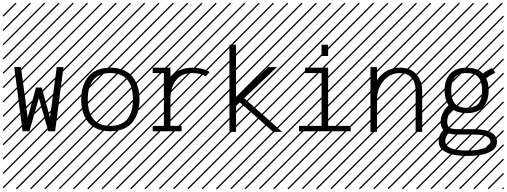

<svg xmlns="http://www.w3.org/2000/svg" viewBox="-23 -978 3759 1424"><path d="M397.9 -480.5H447.8L385.7 -4.4H335L265.1 -251.5L195.3 -4.4H144.5L82.5 -480.5H132.3L182.6 -106L243.7 -328.6H286.6L347.7 -106ZM526.9 410.6 533.7 417.5 525.4 425.8 518.6 418.9ZM526.9 304.7 533.7 311.5 419.4 425.8 412.6 418.9ZM526.9 198.7 533.7 205.6 313.5 425.8 306.6 418.9ZM526.9 92.3 533.7 99.1 207.5 425.8 200.7 418.9ZM526.9 -13.2 533.7 -6.3 101.6 425.8 94.7 418.9ZM526.9 -119.1 533.7 -112.3 3.4 418 -3.4 411.1ZM526.9 -225.6 533.7 -218.8 3.4 311.5 -3.4 304.7ZM526.9 -331.5 533.7 -324.7 3.4 205.6 -3.4 198.7ZM526.9 -438 533.7 -431.2 3.4 99.1 -3.4 92.3ZM526.9 -543.5 533.7 -536.6 3.4 -6.3 -3.4 -13.2ZM526.9 -649.4 533.7 -642.6 3.4 -112.3 -3.4 -119.1ZM526.9 -755.9 533.7 -749 3.4 -218.8 -3.4 -225.6ZM526.9 -861.8 533.7 -855 3.4 -324.7 -3.4 -331.5ZM516.6 -958 523.4 -951.2 3.4 -431.2 -3.4 -438ZM411.1 -958 418 -951.2 3.4 -536.6 -3.4 -543.5ZM305.2 -958 312 -951.2 3.4 -642.6 -3.4 -649.4ZM198.7 -958 205.6 -951.2 3.4 -749 -3.4 -755.9ZM92.3 -958 99.1 -951.2 3.4 -855 -3.4 -861.8Z M1005.4 -308.6Q1011.7 -276.4 1011.7 -240.2Q1011.7 -204.1 1005.4 -171.9Q999 -139.6 983.4 -108.4Q967.8 -77.1 943.8 -54.4Q919.9 -31.7 881.8 -18.1Q843.8 -4.4 795.4 -4.4Q747.1 -4.4 709 -18.1Q670.9 -31.7 647 -54.4Q623 -77.1 607.4 -108.4Q591.8 -139.6 585.4 -171.9Q579.1 -204.1 579.1 -240.2Q579.1 -276.4 585.4 -308.6Q591.8 -340.8 607.4 -372.1Q623 -403.3 647 -426Q670.9 -448.7 709 -462.4Q747.1 -476.1 795.4 -476.1Q843.8 -476.1 881.8 -462.4Q919.9 -448.7 943.8 -426Q967.8 -403.3 983.4 -372.1Q999 -340.8 1005.4 -308.6ZM954.1 -162.8Q962.9 -197.3 962.9 -240.2Q962.9 -283.2 954.1 -317.6Q945.3 -352.1 926.3 -379.2Q907.2 -406.2 874 -421.1Q840.8 -436 795.4 -436Q750 -436 716.8 -421.1Q683.6 -406.2 664.6 -379.2Q645.5 -352.1 636.7 -317.6Q627.9 -283.2 627.9 -240.2Q627.9 -197.3 636.7 -162.8Q645.5 -128.4 664.6 -101.3Q683.6 -74.2 716.8 -59.3Q750 -44.4 795.4 -44.4Q840.8 -44.4 874 -59.3Q907.2 -74.2 926.3 -101.3Q945.3 -128.4 954.1 -162.8ZM1057.1 410.6 1064 417.5 1055.7 425.8 1048.8 418.9ZM1057.1 304.7 1064 311.5 949.7 425.8 942.9 418.9ZM1057.1 198.7 1064 205.6 843.8 425.8 836.9 418.9ZM1057.1 92.3 1064 99.1 737.8 425.8 731 418.9ZM1057.1 -13.2 1064 -6.3 631.8 425.8 625 418.9ZM1057.1 -119.1 1064 -112.3 533.7 418 526.9 411.1ZM1057.1 -225.6 1064 -218.8 533.7 311.5 526.9 304.7ZM1057.1 -331.5 1064 -324.7 533.7 205.6 526.9 198.7ZM1057.1 -438 1064 -431.2 533.7 99.1 526.9 92.3ZM1057.1 -543.5 1064 -536.6 533.7 -6.3 526.9 -13.2ZM1057.1 -649.4 1064 -642.6 533.7 -112.3 526.9 -119.1ZM1057.1 -755.9 1064 -749 533.7 -218.8 526.9 -225.6ZM1057.1 -861.8 1064 -855 533.7 -324.7 526.9 -331.5ZM1046.9 -958 1053.7 -951.2 533.7 -431.2 526.9 -438ZM941.4 -958 948.2 -951.2 533.7 -536.6 526.9 -543.5ZM835.4 -958 842.3 -951.2 533.7 -642.6 526.9 -649.4ZM729 -958 735.8 -951.2 533.7 -749 526.9 -755.9ZM622.6 -958 629.4 -951.2 533.7 -855 526.9 -861.8Z M1109.4 -4.4V-44.4H1192.4V-435.5L1109.4 -436V-476.1L1216.8 -475.6H1241.2Q1241.2 -475.6 1241.2 -396.5Q1293.5 -476.1 1404.3 -476.1Q1479.5 -476.1 1532.2 -444.3L1502.9 -412.1Q1464.8 -436 1404.3 -436Q1327.1 -436 1286.4 -387.5Q1245.6 -338.9 1241.2 -258.8V-44.4H1324.2V-4.4ZM1587.4 410.6 1594.2 417.5 1585.9 425.8 1579.1 418.9ZM1587.4 304.7 1594.2 311.5 1480 425.8 1473.1 418.9ZM1587.4 198.7 1594.2 205.6 1374 425.8 1367.2 418.9ZM1587.4 92.3 1594.2 99.1 1268.1 425.8 1261.2 418.9ZM1587.4 -13.2 1594.2 -6.3 1162.1 425.8 1155.3 418.9ZM1587.4 -119.1 1594.2 -112.3 1064 418 1057.1 411.1ZM1587.4 -225.6 1594.2 -218.8 1064 311.5 1057.1 304.7ZM1587.4 -331.5 1594.2 -324.7 1064 205.6 1057.1 198.7ZM1587.4 -438 1594.2 -431.2 1064 99.1 1057.1 92.3ZM1587.4 -543.5 1594.2 -536.6 1064 -6.3 1057.1 -13.2ZM1587.4 -649.4 1594.2 -642.6 1064 -112.3 1057.1 -119.1ZM1587.4 -755.9 1594.2 -749 1064 -218.8 1057.1 -225.6ZM1587.4 -861.8 1594.2 -855 1064 -324.7 1057.1 -331.5ZM1577.1 -958 1584 -951.2 1064 -431.2 1057.1 -438ZM1471.7 -958 1478.5 -951.2 1064 -536.6 1057.1 -543.5ZM1365.7 -958 1372.6 -951.2 1064 -642.6 1057.1 -649.4ZM1259.3 -958 1266.1 -951.2 1064 -749 1057.1 -755.9ZM1152.8 -958 1159.7 -951.2 1064 -855 1057.1 -861.8Z M1727.5 0H1678.7V-646H1727.5V-253.4L1966.8 -480.5H2031.2L1788.1 -249.5L2069.8 0H2002.9L1755.9 -218.8L1727.5 -191.9ZM2117.7 410.6 2124.5 417.5 2116.2 425.8 2109.4 418.9ZM2117.7 304.7 2124.5 311.5 2010.3 425.8 2003.4 418.9ZM2117.7 198.7 2124.5 205.6 1904.3 425.8 1897.5 418.9ZM2117.7 92.3 2124.5 99.1 1798.3 425.8 1791.5 418.9ZM2117.7 -13.2 2124.5 -6.3 1692.4 425.8 1685.5 418.9ZM2117.7 -119.1 2124.5 -112.3 1594.2 418 1587.4 411.1ZM2117.7 -225.6 2124.5 -218.8 1594.2 311.5 1587.4 304.7ZM2117.7 -331.5 2124.5 -324.7 1594.2 205.6 1587.4 198.7ZM2117.7 -438 2124.5 -431.2 1594.2 99.1 1587.4 92.3ZM2117.7 -543.5 2124.5 -536.6 1594.2 -6.3 1587.4 -13.2ZM2117.7 -649.4 2124.5 -642.6 1594.2 -112.3 1587.4 -119.1ZM2117.7 -755.9 2124.5 -749 1594.2 -218.8 1587.4 -225.6ZM2117.7 -861.8 2124.5 -855 1594.2 -324.7 1587.4 -331.5ZM2107.4 -958 2114.3 -951.2 1594.2 -431.2 1587.4 -438ZM2002 -958 2008.8 -951.2 1594.2 -536.6 1587.4 -543.5ZM1896 -958 1902.8 -951.2 1594.2 -642.6 1587.4 -649.4ZM1789.6 -958 1796.4 -951.2 1594.2 -749 1587.4 -755.9ZM1683.1 -958 1689.9 -951.2 1594.2 -855 1587.4 -861.8Z M2410.6 -646V-562.5H2361.8V-646ZM2194.3 -4.4V-44.4H2361.8V-436H2239.7V-476.1H2410.6V-44.4H2578.1V-4.4ZM2647.9 410.6 2654.8 417.5 2646.5 425.8 2639.6 418.9ZM2647.9 304.7 2654.8 311.5 2540.5 425.8 2533.7 418.9ZM2647.9 198.7 2654.8 205.6 2434.6 425.8 2427.7 418.9ZM2647.9 92.3 2654.8 99.1 2328.6 425.8 2321.8 418.9ZM2647.9 -13.2 2654.8 -6.3 2222.7 425.8 2215.8 418.9ZM2647.9 -119.1 2654.8 -112.3 2124.5 418 2117.7 411.1ZM2647.9 -225.6 2654.8 -218.8 2124.5 311.5 2117.7 304.7ZM2647.9 -331.5 2654.8 -324.7 2124.5 205.6 2117.7 198.7ZM2647.9 -438 2654.8 -431.2 2124.5 99.1 2117.7 92.3ZM2647.9 -543.5 2654.8 -536.6 2124.5 -6.3 2117.7 -13.2ZM2647.9 -649.4 2654.8 -642.6 2124.5 -112.3 2117.7 -119.1ZM2647.9 -755.9 2654.8 -749 2124.5 -218.8 2117.7 -225.6ZM2647.9 -861.8 2654.8 -855 2124.5 -324.7 2117.7 -331.5ZM2637.7 -958 2644.5 -951.2 2124.5 -431.2 2117.7 -438ZM2532.2 -958 2539.1 -951.2 2124.5 -536.6 2117.7 -543.5ZM2426.3 -958 2433.1 -951.2 2124.5 -642.6 2117.7 -649.4ZM2319.8 -958 2326.7 -951.2 2124.5 -749 2117.7 -755.9ZM2213.4 -958 2220.2 -951.2 2124.5 -855 2117.7 -861.8Z M2724.6 -480.5H2773.4V-382.8Q2800.3 -425.8 2843 -450.9Q2885.7 -476.1 2941.9 -476.1Q3022.9 -476.1 3065.7 -426.8Q3108.4 -377.4 3108.4 -298.3V0H3059.6V-298.3Q3059.6 -366.7 3029.3 -401.4Q2999 -436 2941.9 -436Q2870.6 -436 2822 -378.7Q2773.4 -321.3 2773.4 -240.2V0H2724.6ZM3178.2 410.6 3185.1 417.5 3176.8 425.8 3169.9 418.9ZM3178.2 304.7 3185.1 311.5 3070.8 425.8 3064 418.9ZM3178.2 198.7 3185.1 205.6 2964.8 425.8 2958 418.9ZM3178.2 92.3 3185.1 99.1 2858.9 425.8 2852.1 418.9ZM3178.2 -13.2 3185.1 -6.3 2752.9 425.8 2746.1 418.9ZM3178.2 -119.1 3185.1 -112.3 2654.8 418 2647.9 411.1ZM3178.2 -225.6 3185.1 -218.8 2654.8 311.5 2647.9 304.7ZM3178.2 -331.5 3185.1 -324.7 2654.8 205.6 2647.9 198.7ZM3178.2 -438 3185.1 -431.2 2654.8 99.1 2647.9 92.3ZM3178.2 -543.5 3185.1 -536.6 2654.8 -6.3 2647.9 -13.2ZM3178.2 -649.4 3185.1 -642.6 2654.8 -112.3 2647.9 -119.1ZM3178.2 -755.9 3185.1 -749 2654.8 -218.8 2647.9 -225.6ZM3178.2 -861.8 3185.1 -855 2654.8 -324.7 2647.9 -331.5ZM3168 -958 3174.8 -951.2 2654.8 -431.2 2647.9 -438ZM3062.5 -958 3069.3 -951.2 2654.8 -536.6 2647.9 -543.5ZM2956.5 -958 2963.4 -951.2 2654.8 -642.6 2647.9 -649.4ZM2850.1 -958 2856.9 -951.2 2654.8 -749 2647.9 -755.9ZM2743.7 -958 2750.5 -951.2 2654.8 -855 2647.9 -861.8Z M3293.9 -73.7Q3293.9 -58.1 3298.8 -47.6Q3303.7 -37.1 3310.1 -31.7Q3316.4 -26.4 3330.3 -23.7Q3344.2 -21 3353.8 -20.5Q3363.3 -20 3383.3 -20H3491.2Q3508.3 -20 3524.4 -18.8Q3540.5 -17.6 3561.3 -14.6Q3582 -11.7 3599.1 -4.9Q3616.2 2 3631.1 11.7Q3646 21.5 3654.5 37.4Q3663.1 53.2 3663.1 73.2Q3663.1 95.7 3652.1 113.8Q3641.1 131.8 3621.8 142.8Q3602.5 153.8 3580.6 161.4Q3558.6 168.9 3531.7 172.6Q3504.9 176.3 3484.4 177.5Q3463.9 178.7 3442.4 178.7Q3420.4 178.7 3399.9 177.2Q3379.4 175.8 3353.8 172.1Q3328.1 168.5 3307.4 160.6Q3286.6 152.8 3268.6 141.4Q3250.5 129.9 3240.5 111.6Q3230.5 93.3 3230.5 70.3Q3230.5 18.6 3265.6 -13.7Q3245.1 -36.1 3245.1 -73.7Q3245.1 -139.6 3303.7 -198.2Q3274.4 -240.7 3274.4 -307.1Q3274.4 -333 3278.8 -356Q3283.2 -378.9 3294.9 -401.4Q3306.6 -423.8 3324.5 -439.9Q3342.3 -456.1 3371.3 -466.1Q3400.4 -476.1 3438 -476.1Q3515.6 -476.1 3558.1 -433.6Q3592.8 -457.5 3626.5 -473.6L3650.9 -438.5Q3614.7 -421.4 3582.5 -398.4Q3601.6 -359.9 3601.6 -307.1Q3601.6 -274.4 3593.8 -246.3Q3585.9 -218.3 3568.6 -193.1Q3551.3 -168 3517.8 -153.3Q3484.4 -138.7 3438 -138.7Q3374 -138.7 3334.5 -167Q3312 -143.6 3303 -121.8Q3293.9 -100.1 3293.9 -73.7ZM3323.2 -307.1Q3323.2 -245.6 3349.1 -212.2Q3375 -178.7 3438 -178.7Q3501 -178.7 3526.9 -212.2Q3552.7 -245.6 3552.7 -307.1Q3552.7 -369.1 3526.9 -402.6Q3501 -436 3438 -436Q3375 -436 3349.1 -402.6Q3323.2 -369.1 3323.2 -307.1ZM3304.7 11.2Q3294.4 19 3286.9 35.2Q3279.3 51.3 3279.3 70.3Q3279.3 95.2 3303.2 111.1Q3327.1 127 3361.8 132.8Q3396.5 138.7 3442.4 138.7Q3475.6 138.7 3505.1 135Q3534.7 131.3 3559.6 124Q3584.5 116.7 3599.4 103.5Q3614.3 90.3 3614.3 73.2Q3614.3 20 3491.2 20H3383.3Q3330.6 20 3304.7 11.2ZM3708.5 410.6 3715.3 417.5 3707 425.8 3700.2 418.9ZM3708.5 304.7 3715.3 311.5 3601.1 425.8 3594.2 418.9ZM3708.5 198.7 3715.3 205.6 3495.1 425.8 3488.3 418.9ZM3708.5 92.3 3715.3 99.1 3389.2 425.8 3382.3 418.9ZM3708.5 -13.2 3715.3 -6.3 3283.2 425.8 3276.4 418.9ZM3708.5 -119.1 3715.3 -112.3 3185.1 418 3178.2 411.1ZM3708.5 -225.6 3715.3 -218.8 3185.1 311.5 3178.2 304.7ZM3708.5 -331.5 3715.3 -324.7 3185.1 205.6 3178.2 198.7ZM3708.5 -438 3715.3 -431.2 3185.1 99.1 3178.2 92.3ZM3708.5 -543.5 3715.3 -536.6 3185.1 -6.3 3178.2 -13.2ZM3708.5 -649.4 3715.3 -642.6 3185.1 -112.3 3178.2 -119.1ZM3708.5 -755.9 3715.3 -749 3185.1 -218.8 3178.2 -225.6ZM3708.5 -861.8 3715.3 -855 3185.1 -324.7 3178.2 -331.5ZM3698.2 -958 3705.1 -951.2 3185.1 -431.2 3178.2 -438ZM3592.8 -958 3599.6 -951.2 3185.1 -536.6 3178.2 -543.5ZM3486.8 -958 3493.7 -951.2 3185.1 -642.6 3178.2 -649.4ZM3380.4 -958 3387.2 -951.2 3185.1 -749 3178.2 -755.9ZM3273.9 -958 3280.8 -951.2 3185.1 -855 3178.2 -861.8Z"/></svg>

Font: AzarMehrMSRS2
Style: Regular
Weight: 1
Designer: Amin Abedi
Version: Version 1.00